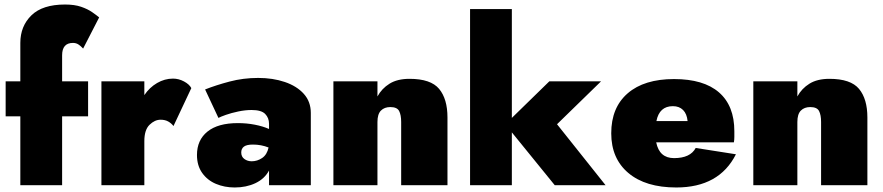

<svg xmlns="http://www.w3.org/2000/svg" viewBox="-20 -820 3910 850"><path d="M5 -460H70V-630Q70 -704 119 -752Q168 -800 268 -800Q310 -800 339 -790Q368 -780 387.5 -766.5Q407 -753 419 -743L348 -605Q338 -616 327.5 -623Q317 -630 303 -630Q255 -630 255 -575V-460H370V-305H255V0H70V-305H5Z M748 -262Q739 -274 725 -282Q711 -290 691 -290Q665 -290 642 -267.5Q619 -245 619 -195V0H429V-460H619V-399Q642 -433 675.5 -452.5Q709 -472 746 -472Q771 -472 794.5 -459.5Q818 -447 827 -430Z M947 -298 888 -424Q936 -443 996.5 -459Q1057 -475 1123 -475Q1188 -475 1241 -457Q1294 -439 1325 -404.5Q1356 -370 1356 -320V0H1171V-65Q1151 -28 1110.5 -9Q1070 10 1019 10Q974 10 936 -6Q898 -22 875 -54.5Q852 -87 852 -134Q852 -200 898.5 -237.5Q945 -275 1033 -275Q1072 -275 1108 -268Q1144 -261 1171 -249V-272Q1171 -298 1154 -315.5Q1137 -333 1094 -333Q1066 -333 1035 -326.5Q1004 -320 980 -311.5Q956 -303 947 -298ZM1048 -145Q1048 -126 1062 -116Q1076 -106 1094 -106Q1119 -106 1140.5 -120.5Q1162 -135 1169 -167Q1136 -180 1100 -180Q1072 -180 1060 -171Q1048 -162 1048 -145Z M1756 -280Q1756 -311 1747 -328.5Q1738 -346 1708 -346Q1682 -346 1666.5 -330.5Q1651 -315 1651 -280V0H1456V-460H1651V-393Q1670 -428 1704.5 -449.5Q1739 -471 1793 -471Q1887 -471 1924 -426.5Q1961 -382 1961 -300V0H1756Z M2412 -460H2641L2446 -270L2661 0H2436L2246 -234V0H2061V-780H2246V-298Z M2974 10Q2838 10 2762 -54Q2686 -118 2686 -230Q2686 -344 2759 -407Q2832 -470 2964 -470Q3095 -470 3163 -411Q3231 -352 3231 -239Q3231 -226 3231 -213.5Q3231 -201 3229 -190H2885Q2899 -120 2964 -120Q3036 -120 3060 -165L3238 -137Q3164 10 2974 10ZM2959 -350Q2899 -350 2886 -284H3024Q3021 -316 3004 -333Q2987 -350 2959 -350Z M3615 -280Q3615 -311 3606 -328.5Q3597 -346 3567 -346Q3541 -346 3525.5 -330.5Q3510 -315 3510 -280V0H3315V-460H3510V-393Q3529 -428 3563.5 -449.5Q3598 -471 3652 -471Q3746 -471 3783 -426.5Q3820 -382 3820 -300V0H3615Z"/></svg>

Font: Jost* Black
Style: Regular
Weight: 900
Version: Version 3.7